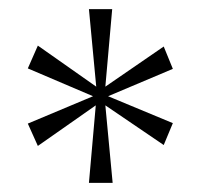

<svg xmlns="http://www.w3.org/2000/svg" viewBox="-20 -780 445 421"><path d="M175 -379H227L211 -549L339 -462L359 -510L217 -569L359 -629L339 -678L211 -590L226 -760H175L191 -590L63 -680L41 -630L184 -569L41 -509L63 -460L190 -549Z"/></svg>

Font: Noto Serif Ethiopic SemiCondensed ExtraLight
Style: Regular
Weight: 200
Width: 4
Designer: Monotype Design Team
Foundry: Monotype Imaging Inc.
Version: Version 2.102